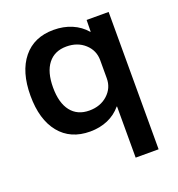

<svg xmlns="http://www.w3.org/2000/svg" viewBox="-133 -639 887 959"><g transform="rotate(-20 310.0 -160.0)"><path d="M425 -62H423Q394 -27 351.5 -8.5Q309 10 257 10Q153 10 95 -61.5Q37 -133 37 -260Q37 -387 95 -458.5Q153 -530 257 -530Q310 -530 353.5 -511.5Q397 -493 427 -458H429L430 -520H547V210H425ZM289 -90Q348 -90 386.5 -125Q425 -160 425 -212V-308Q425 -360 386.5 -395Q348 -430 289 -430Q226 -430 191.5 -386Q157 -342 157 -260Q157 -178 191.5 -134Q226 -90 289 -90Z"/></g></svg>

Font: Enso SemiBold
Style: Regular
Weight: 600
Designer: Coji Morishita
Foundry: UNDERFOREST DESIGN
Version: Version 1.000